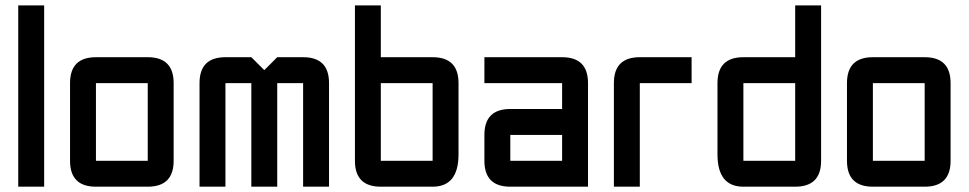

<svg xmlns="http://www.w3.org/2000/svg" viewBox="-20 -704 3653 724"><path d="M48.8 -683.6H146.5V0H48.8Z M537.1 0H341.8Q244.1 0 244.1 -97.7V-390.6Q244.1 -488.3 341.8 -488.3H537.1Q634.8 -488.3 634.8 -390.6V-97.7Q634.8 0 537.1 0ZM537.1 -97.7V-390.6H341.8V-97.7Z M927.7 -390.6H830.1V0H732.4V-390.6Q732.4 -488.3 830.1 -488.3H927.7L976.6 -439.5L1025.4 -488.3H1123Q1220.7 -488.3 1220.7 -390.6V0H1123V-390.6H1025.4V0H927.7Z M1318.4 -683.6H1416V-488.3H1611.3Q1709 -488.3 1709 -390.6V-122.1Q1709 0 1611.3 0H1416Q1318.4 0 1318.4 -97.7ZM1611.3 -390.6H1416V-97.7H1611.3Z M2197.3 0H1904.3Q1806.6 0 1806.6 -97.7V-195.3Q1806.6 -293 1904.3 -293H2099.6V-390.6H1806.6V-488.3H2099.6Q2197.3 -488.3 2197.3 -390.6ZM1904.3 -97.7H2099.6V-195.3H1904.3Z M2392.6 -488.3H2587.9V-390.6H2392.6V0H2294.9V-390.6Q2294.9 -488.3 2392.6 -488.3Z M3076.2 -97.7Q3076.2 0 2978.5 0H2783.2Q2685.5 0 2685.5 -122.1V-390.6Q2685.5 -488.3 2783.2 -488.3H2978.5V-683.6H3076.2ZM2783.2 -97.7H2978.5V-390.6H2783.2Z M3466.8 0H3271.5Q3173.8 0 3173.8 -97.7V-390.6Q3173.8 -488.3 3271.5 -488.3H3466.8Q3564.5 -488.3 3564.5 -390.6V-97.7Q3564.5 0 3466.8 0ZM3466.8 -97.7V-390.6H3271.5V-97.7Z"/></svg>

Font: BabelStone Runic Berhtwald
Style: Regular
Weight: 400
Designer: Andrew West
Foundry: BabelStone
Version: Version 7.004;November 9, 2023